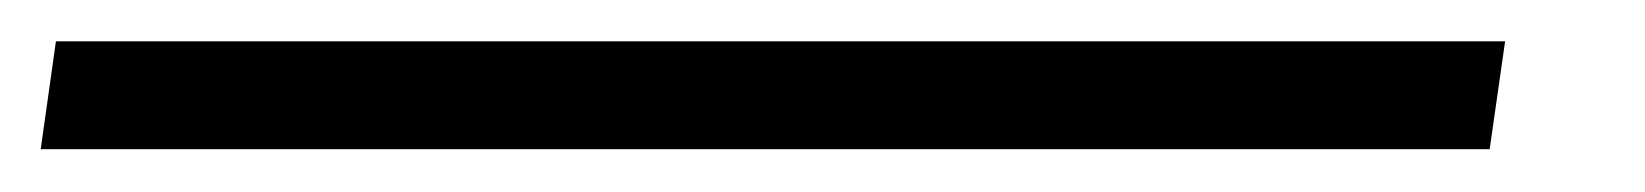

<svg xmlns="http://www.w3.org/2000/svg" viewBox="-82 73 788 92"><path d="M-55.2 92.8H639.2L631.8 144.5H-62.5Z"/></svg>

Font: Gelasio SemiBold
Style: Italic
Weight: 600
Italic angle: -8.5°
Designer: Eben Sorkin
Foundry: Eben Sorkin
Version: Version 1.008